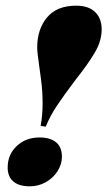

<svg xmlns="http://www.w3.org/2000/svg" viewBox="-20 -642 378 676"><path d="M130 -278Q130 -321 124.5 -362Q119 -403 118 -410Q111 -457 111 -475Q111 -539 145.5 -580.5Q180 -622 248 -622Q292 -622 315 -599.5Q338 -577 338 -539Q338 -499 315 -459Q292 -419 243 -357Q204 -305 180.5 -270Q157 -235 141 -196L123 -199Q130 -235 130 -278ZM119 -158Q157 -158 177.5 -141Q198 -124 198 -90Q198 -64 183 -40Q168 -16 142 -1Q116 14 85 14Q47 14 27 -3Q7 -20 7 -52Q7 -98 39 -128Q71 -158 119 -158Z"/></svg>

Font: Playfair Display SC Black
Style: Italic
Weight: 900
Italic angle: -14°
Designer: Claus Eggers Sørensen
Foundry: Claus Eggers Sørensen
Version: Version 1.200; ttfautohint (v1.6)